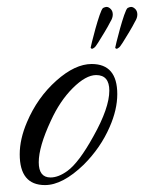

<svg xmlns="http://www.w3.org/2000/svg" viewBox="-20 -535 417 555"><path d="M110 0Q37 0 37 -89Q37 -133 58 -182Q88 -253 143 -302Q197 -350 245 -350Q319 -350 319 -263Q319 -218 297 -168Q271 -108 222 -59Q161 0 110 0ZM126 -22Q149 -22 175 -41Q208 -65 250 -141Q296 -223 296 -273Q296 -318 258 -318Q228 -318 190 -280Q153 -243 127 -186Q92 -111 92 -66Q92 -22 126 -22ZM313 -397Q313 -398 317 -414.5Q321 -431 327 -452.5Q333 -474 339 -491.5Q345 -509 349 -512Q355 -515 359 -515Q365 -515 371 -509Q377 -503 377 -493Q377 -483 370 -472Q364 -460 353.5 -442.5Q343 -425 334.5 -411.5Q326 -398 323 -397Q316 -391 313 -397ZM242 -397Q242 -398 246 -414.5Q250 -431 256 -452.5Q262 -474 268 -491.5Q274 -509 278 -512Q284 -515 288 -515Q294 -515 300 -509Q306 -503 306 -493Q306 -483 299 -472Q293 -460 282.5 -442.5Q272 -425 263.5 -411.5Q255 -398 252 -397Q245 -391 242 -397Z"/></svg>

Font: Carattere
Style: Regular
Weight: 400
Designer: Robert E. Leuschke
Foundry: Robert E. Leuschke
Version: Version 1.010; ttfautohint (v1.8.3)